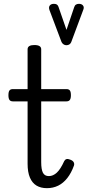

<svg xmlns="http://www.w3.org/2000/svg" viewBox="-20 -965 457 1002"><path d="M225 17Q193 17 170.5 3.5Q148 -10 136 -38.5Q124 -67 124 -110V-436H47Q35 -436 29.5 -443.5Q24 -451 24 -468Q24 -486 29.5 -493Q35 -500 47 -500H124V-708Q124 -719 133 -724.5Q142 -730 159 -730Q177 -730 186 -724.5Q195 -719 195 -708V-500H327Q339 -500 344.5 -493Q350 -486 350 -468Q350 -451 344.5 -443.5Q339 -436 327 -436H195V-119Q195 -81 204 -63.5Q213 -46 235 -46Q257 -46 276.5 -64Q296 -82 315 -124Q319 -132 326.5 -134.5Q334 -137 346 -132Q360 -127 364.5 -118.5Q369 -110 366 -101Q352 -62 331 -35.5Q310 -9 283.5 4Q257 17 225 17ZM392 -945Q406 -945 413 -936.5Q420 -928 415 -915L352 -746Q349 -738 342.5 -733.5Q336 -729 326 -729Q318 -729 311 -734Q304 -739 301 -746L238 -913Q233 -928 240 -936.5Q247 -945 261 -945Q271 -945 276.5 -941.5Q282 -938 285 -930L327 -809L367 -927Q370 -937 376.5 -941Q383 -945 392 -945Z"/></svg>

Font: Playwrite FR Moderne Light
Style: Regular
Weight: 300
Version: Version 1.002